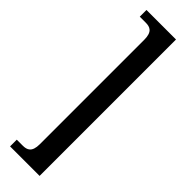

<svg xmlns="http://www.w3.org/2000/svg" viewBox="-351 -796 1053 1053"><g transform="rotate(45 175.5 -270.0)"><path d="M267 259V-799H38V-747H84C117 -747 145 -737 145 -675V135C145 197 117 207 84 207H38V259Z"/></g></svg>

Font: Noto Serif Sinhala ExtraCondensed
Style: Bold
Weight: 700
Width: 2
Designer: Jelle Bosma - Monotype Design Team
Foundry: Monotype Imaging Inc.
Version: Version 2.007